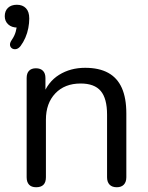

<svg xmlns="http://www.w3.org/2000/svg" viewBox="-36 -780 624 807"><path d="M50 -586Q41 -575 31 -573.5Q21 -572 14 -577Q7 -582 6 -591Q5 -600 14 -613Q25 -629 30 -646.5Q35 -664 35 -679L38 -664Q13 -664 -1.5 -677.5Q-16 -691 -16 -712Q-16 -734 -2.5 -747Q11 -760 35 -760Q59 -760 73 -745.5Q87 -731 87 -702Q87 -683 83 -662Q79 -641 70.5 -621.5Q62 -602 50 -586ZM116 7Q96 7 86 -4Q76 -15 76 -35V-452Q76 -472 86 -482.5Q96 -493 115 -493Q134 -493 144.5 -482.5Q155 -472 155 -452V-366L144 -378Q165 -436 212.5 -465.5Q260 -495 322 -495Q380 -495 418.5 -474Q457 -453 476 -410.5Q495 -368 495 -303V-35Q495 -15 484.5 -4Q474 7 455 7Q435 7 424.5 -4Q414 -15 414 -35V-298Q414 -366 387.5 -397.5Q361 -429 303 -429Q236 -429 196.5 -387.5Q157 -346 157 -277V-35Q157 7 116 7Z"/></svg>

Font: Nunito
Style: Regular
Weight: 400
Designer: Vernon Adams
Foundry: Vernon Adams
Version: Version 3.602